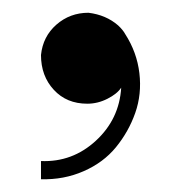

<svg xmlns="http://www.w3.org/2000/svg" viewBox="-20 -152 301 304"><path d="M44.9 103Q94.7 105 131.8 70.8Q168.9 36.6 171.9 -13.2Q165.5 -3.4 150.1 4.4Q134.8 12.2 118.2 12.2Q85.4 12.2 65.2 -9.8Q44.9 -31.7 44.9 -64.9Q47.9 -94.2 69.3 -113Q90.8 -131.8 120.1 -131.8Q147.9 -128.4 167 -111.8Q174.8 -104.5 178.2 -98.1Q196.8 -69.3 200.7 -36.1Q204.6 -2.9 194.1 26.9Q183.6 56.6 163.6 81.1Q143.6 105.5 112.3 119.1Q81.1 132.8 44.9 131.8Z"/></svg>

Font: Fin Serif Display
Style: Italic
Weight: 400
Designer: J. Blake Harris
Version: Version 1.006;FEAKit 1.0